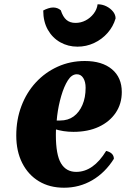

<svg xmlns="http://www.w3.org/2000/svg" viewBox="-20 -862 626 897"><path d="M279 15Q212 15 162 -15Q112 -45 84 -100Q56 -155 56 -229Q56 -303 80 -366.5Q104 -430 147.5 -477Q191 -524 249.5 -550.5Q308 -577 376 -577Q457 -577 503 -538.5Q549 -500 549 -432Q549 -377 520.5 -335Q492 -293 441.5 -269.5Q391 -246 323 -246Q299 -246 276.5 -249.5Q254 -253 232 -260L235 -299H261Q298 -299 324 -318Q350 -337 365 -371.5Q380 -406 380 -452Q380 -480 369 -497.5Q358 -515 339 -515Q315 -515 297 -486.5Q279 -458 266 -413.5Q253 -369 247 -320.5Q241 -272 241 -232Q241 -139 265 -99Q289 -59 336 -59Q416 -59 476 -157Q512 -148 512 -120Q471 -55 411 -20Q351 15 279 15ZM182 -813Q193 -819 205.5 -823Q218 -827 228 -827Q249 -827 264 -814Q274 -783 290.5 -769Q307 -755 333 -755Q358 -755 380 -766.5Q402 -778 417.5 -798Q433 -818 436 -842Q458 -842 477 -832.5Q496 -823 508 -808Q520 -793 520 -776Q509 -738 482.5 -708Q456 -678 419.5 -661Q383 -644 342 -644Q298 -644 261.5 -664.5Q225 -685 203.5 -723Q182 -761 182 -813Z"/></svg>

Font: Merienda ExtraBold
Style: Regular
Weight: 800
Designer: Eduardo Rodriguez Tunni
Foundry: Eduardo Rodriguez Tunni
Version: Version 2.001